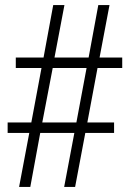

<svg xmlns="http://www.w3.org/2000/svg" viewBox="-20 -734 512 754"><path d="M55 0 95 -212H10V-253H103L143 -467H42V-508H151L189 -714H233L194 -508H328L366 -714H410L371 -508H460V-467H363L323 -253H428V-212H315L275 0H232L272 -212H138L99 0ZM146 -253H280L320 -467H187Z"/></svg>

Font: Noto Serif Ethiopic Condensed Light
Style: Regular
Weight: 300
Width: 3
Designer: Monotype Design Team
Foundry: Monotype Imaging Inc.
Version: Version 2.102